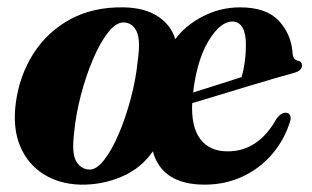

<svg xmlns="http://www.w3.org/2000/svg" viewBox="-20 -491 847 522"><path d="M316.5 -471Q373.5 -470 409.2 -446.5Q445 -423 456.5 -384.5Q483.5 -421.5 531 -446.2Q578.5 -471 633 -471Q704.5 -471 738.5 -434Q772.5 -397 775.5 -345.5Q777 -328.5 790 -326Q801 -323.5 801 -314Q801.5 -307.5 796.5 -301.8Q791.5 -296 778 -292.5Q759 -287.5 725 -277.5Q691 -267.5 650.2 -255.2Q609.5 -243 570.2 -231Q531 -219 502.5 -210.5Q499.5 -146.5 524.5 -113Q549.5 -79.5 599 -79.5Q683 -79.5 732.5 -169.5Q745.5 -185.5 758 -184.5Q765 -184 768 -178.5Q771 -173 770 -165.5Q755 -113.5 721.5 -73.8Q688 -34 640.5 -11.5Q593 11 536.5 11Q420.5 11 395.5 -79.5Q363.5 -33 310.5 -10.5Q257.5 12 199 11Q141 9.5 98 -17.8Q55 -45 34.5 -94.2Q14 -143.5 23 -211.5Q33 -286 71 -345.5Q109 -405 171.5 -438.8Q234 -472.5 316.5 -471ZM612 -432.5Q579 -432.5 547.2 -380.2Q515.5 -328 505 -239.5Q532 -248 567.5 -259.2Q603 -270.5 637 -281.5Q642 -298.5 645.2 -321Q648.5 -343.5 648.5 -369Q649 -398.5 639.5 -415.5Q630 -432.5 612 -432.5ZM223 -30Q242.5 -29.5 263.2 -56.2Q284 -83 302.8 -126.8Q321.5 -170.5 335.5 -223Q349.5 -275.5 354.5 -326Q362.5 -382.5 351.5 -405.5Q340.5 -428.5 317.5 -430Q296 -431 274 -403Q252 -375 232.8 -329.8Q213.5 -284.5 199.8 -231.8Q186 -179 181.5 -130Q174.5 -74 187.2 -52.5Q200 -31 223 -30Z"/></svg>

Font: Fraunces 72pt S000
Style: Bold Italic
Weight: 700
Italic angle: -16°
Version: Version 1.000; ttfautohint (v1.8.3)